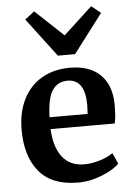

<svg xmlns="http://www.w3.org/2000/svg" viewBox="-59 -914 668 969"><g transform="rotate(-5 275.0 -429.5)"><path d="M36 -278Q36 -368 69.5 -434Q103 -500 164 -535Q225 -570 305 -570Q405 -570 459 -517.5Q513 -465 515 -368Q515 -302 507 -270H182Q186 -179 225 -128.5Q264 -78 336 -78Q375 -78 416.5 -91Q458 -104 482 -122L507 -67Q480 -38 419.5 -13.5Q359 11 297 11Q165 11 100.5 -66.5Q36 -144 36 -278ZM375 -330Q377 -358 377 -373Q377 -506 288 -506Q239 -506 212 -467Q185 -428 182 -330ZM294 -735 440 -870 487 -832 338 -636H251L103 -832L151 -869Z"/></g></svg>

Font: Koeln Type Serif
Style: Bold
Weight: 700
Designer: Eben Sorkin
Foundry: Eben Sorkin
Version: Version 2.002